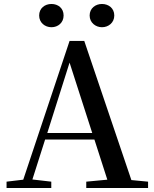

<svg xmlns="http://www.w3.org/2000/svg" viewBox="-20 -946 775 966"><path d="M239 -809C272 -809 300 -832 300 -868C300 -905 272 -926 239 -926C206 -926 177 -905 177 -868C177 -832 206 -809 239 -809ZM493 -809C526 -809 555 -832 555 -868C555 -905 526 -926 493 -926C461 -926 431 -905 431 -868C431 -832 461 -809 493 -809ZM330 -631 444 -277H218ZM414 0H725V-32L641 -40L404 -740H330L97 -42L13 -32V0H238V-32L143 -43L207 -244H455L520 -42L414 -32Z"/></svg>

Font: Noto Serif CJK SC SemiBold
Style: Regular
Weight: 600
Designer: Ryoko NISHIZUKA 西塚涼子 (kana & ideographs); Frank Grießhammer (Latin, Greek & Cyrillic); Wenlong ZHANG 张文龙 (bopomofo); San
Foundry: Adobe
Version: Version 2.001;hotconv 1.1.0;makeotfexe 2.6.0